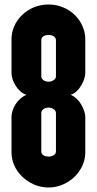

<svg xmlns="http://www.w3.org/2000/svg" viewBox="-20 -820 429 851"><path d="M358 -145Q358 -115 346 -87.5Q334 -60 312 -38Q290 -16 259.5 -2.5Q229 11 196 11Q160 11 130 -2.5Q100 -16 77.5 -38Q55 -60 43 -87.5Q31 -115 31 -145V-302Q31 -314 35.5 -329Q40 -344 49 -358Q58 -372 70.5 -383Q83 -394 97 -400Q83 -404 70.5 -415Q58 -426 49 -440.5Q40 -455 35.5 -469.5Q31 -484 31 -496V-646Q31 -676 43 -703.5Q55 -731 77.5 -753Q100 -775 130 -787.5Q160 -800 196 -800Q229 -800 259.5 -787.5Q290 -775 312 -753Q334 -731 346 -703.5Q358 -676 358 -646V-496Q358 -484 353 -469.5Q348 -455 339.5 -440.5Q331 -426 319 -415Q307 -404 293 -400Q307 -394 319 -383Q331 -372 339.5 -357.5Q348 -343 353 -328.5Q358 -314 358 -302ZM228 -641Q228 -653 218 -659Q208 -665 196 -665Q181 -665 172 -659Q163 -653 163 -641V-481Q163 -472 172 -465Q181 -458 196 -458Q208 -458 218 -465Q228 -472 228 -481ZM228 -319Q228 -329 218 -336Q208 -343 196 -343Q181 -343 172 -336Q163 -329 163 -319V-149Q163 -138 172 -132Q181 -126 196 -126Q208 -126 218 -132Q228 -138 228 -149Z"/></svg>

Font: H.H. Samuel
Style: Regular
Weight: 900
Width: 1
Designer: deFharo
Foundry: deFharo
Version: Version 1.009